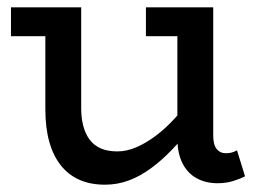

<svg xmlns="http://www.w3.org/2000/svg" viewBox="-20 -491 713 525"><path d="M267 14Q228 14 198 1Q168 -12 147 -38Q126 -64 115 -102.5Q104 -141 104 -192V-471H202V-195Q202 -169 207.5 -147.5Q213 -126 224.5 -110Q236 -94 255 -85.5Q274 -77 301 -77Q326 -77 352 -88Q378 -99 405 -119Q432 -139 459 -168.5Q486 -198 512 -234V-155Q482 -115 452.5 -84Q423 -53 393 -31Q363 -9 332 2.5Q301 14 267 14ZM10 -392V-471H182V-392ZM575 10Q542 10 517 -4Q492 -18 478.5 -45.5Q465 -73 465 -113V-471H563V-121Q563 -95 572.5 -83.5Q582 -72 597 -72Q607 -72 614 -74Q621 -76 628 -80L650 -9Q637 -2 617.5 4Q598 10 575 10ZM379 -392V-471H549V-392Z"/></svg>

Font: BioRhyme
Style: Regular
Weight: 400
Designer: Aoife Mooney
Foundry: Aoife Mooney Type
Version: Version 1.600;gftools[0.9.33]